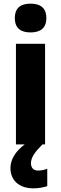

<svg xmlns="http://www.w3.org/2000/svg" viewBox="-20 -881 333 1048"><path d="M147 -861C95 -861 61 -840 61 -782C61 -725 96 -704 147 -704C197 -704 233 -725 233 -782C233 -840 198 -861 147 -861ZM149 10C149 -21 169 -50 212 -93H226V-642H67V-93H115C63 -54 37 -9 37 36C37 103 84 147 162 147C195 147 219 141 238 135V40C226 45 207 50 188 50C164 50 149 36 149 10Z"/></svg>

Font: Noto Sans Kannada UI SemiCondensed ExtraBold
Style: Regular
Weight: 800
Width: 4
Designer: Jelle Bosma - Monotype Design Team
Foundry: Monotype Imaging Inc.
Version: Version 2.005